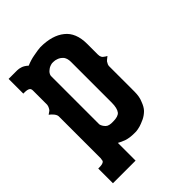

<svg xmlns="http://www.w3.org/2000/svg" viewBox="-153 -495 636 636"><g transform="rotate(-45 165.0 -177.5)"><path d="M0 -2H5.9Q21.5 -2 26.9 -7.8Q28.8 -9.8 28.8 -14.2Q28.8 -16.1 29.8 -20V-216.8Q29.8 -220.7 26.9 -226.1Q23.9 -231 21 -233.9Q17.1 -238.8 9.8 -244.1Q19 -250 21 -252Q24.4 -255.4 26.9 -261.2Q28.8 -264.6 29.8 -271V-337.9Q29.8 -345.7 24.9 -349.1Q18.6 -353 5.9 -353H0V-421.9H40Q48.3 -421.9 57.1 -418.9Q66.9 -416 78.1 -405.8Q97.7 -414.1 115.2 -417Q137.7 -421.4 148.9 -421.9Q204.1 -421.9 234.9 -397Q266.1 -372.6 266.1 -319.8V-270Q266.1 -261.7 269 -256.8Q271.5 -252.4 275.9 -250Q278.3 -247.6 285.2 -244.1L274.9 -235.8Q271 -232.9 269 -228Q266.1 -224.1 265.1 -217.8V-97.2Q265.1 -73.2 257.8 -57.1Q251.5 -39.6 242.2 -29.8Q231.9 -19.5 219.2 -13.2Q203.1 -5.9 195.8 -3.9Q183.6 -0.5 175.8 0H166Q146 0 130.9 -4.9Q117.2 -9.8 106 -16.1V66.9H0V19ZM106 -103Q107.9 -93.3 117.2 -84Q125 -76.2 145 -77.1Q168.5 -77.1 176.8 -86.9Q186 -98.6 186 -125V-315.9Q186 -331.1 179.2 -340.8Q170.9 -350.6 160.2 -354Q152.8 -356.9 145 -356.9H138.2Q125.5 -354.5 118.2 -348.1Q107.9 -340.8 106 -330.1Z"/></g></svg>

Font: Wyoming
Style: Regular
Weight: 400
Designer: Old Hat Creative
Version: Version 2.00 2016